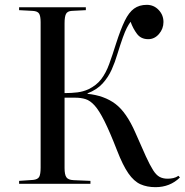

<svg xmlns="http://www.w3.org/2000/svg" viewBox="-20 -760 764 794"><path d="M623 14Q588 14 561 2Q534 -10 511 -43Q488 -76 464 -138Q434 -215 412 -259Q390 -303 371.5 -323.5Q353 -344 334 -350Q315 -356 292 -356H247V-65Q247 -38 254.5 -27Q262 -16 284 -15L354 -12V0H59V-12L117 -16Q136 -18 142 -28.5Q148 -39 148 -67V-668Q148 -694 141.5 -704Q135 -714 115 -715L59 -718V-730H335V-718L277 -715Q259 -714 253 -702.5Q247 -691 247 -664V-375Q276 -375 300 -378Q324 -381 346 -391Q379 -407 398.5 -432.5Q418 -458 431.5 -495Q445 -532 460 -580Q479 -639 496 -674Q513 -709 534.5 -724.5Q556 -740 587 -740Q616 -740 636 -719Q656 -698 656 -669Q656 -641 637.5 -619.5Q619 -598 593 -598Q563 -598 546.5 -620Q530 -642 520 -670Q512 -659 504.5 -644.5Q497 -630 488 -605Q479 -580 465 -535Q456 -504 442 -472.5Q428 -441 404.5 -415Q381 -389 342 -374V-372Q411 -365 457 -330.5Q503 -296 540 -211Q566 -151 583 -114Q600 -77 613 -56.5Q626 -36 640 -28.5Q654 -21 673 -21Q685 -21 696.5 -23.5Q708 -26 718 -33L724 -26Q683 14 623 14Z"/></svg>

Font: Literata 72pt
Style: Regular
Weight: 400
Designer: Latin by Veronika Burian and Jose Scaglione. Greek by Irene Vlachou. Cyrillic by Vera Evstafieva.
Foundry: TypeTogether
Version: Version 3.002